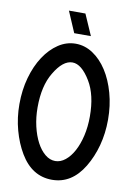

<svg xmlns="http://www.w3.org/2000/svg" viewBox="-97 -944 683 1009"><g transform="rotate(10 244.5 -439.5)"><path d="M253 -720Q302 -720 345 -691.5Q388 -663 420 -613.5Q452 -564 470.5 -497.5Q489 -431 489 -356Q489 -283 471.5 -218Q454 -153 422 -100Q358 6 253 6Q146 6 83 -100Q52 -152 34 -218Q16 -284 16 -356Q16 -432 34.5 -498Q53 -564 85.5 -613.5Q118 -663 161 -691.5Q204 -720 253 -720ZM349 -542Q302 -620 253 -620Q202 -620 156 -542Q113 -471 113 -356Q113 -303 124 -255.5Q135 -208 154 -172Q173 -136 198.5 -115Q224 -94 253 -94Q281 -94 306.5 -114.5Q332 -135 351 -170.5Q370 -206 381 -253.5Q392 -301 392 -356Q392 -471 349 -542ZM275 -885 324 -773H235L187 -885Z"/></g></svg>

Font: Fundamental  Brigade Condensed
Style: Regular
Weight: 400
Width: 3
Designer: Peter Wiegel, original typeface by Carl Albert Fahrenwaldt 1901
Foundry: Peter Wiegel
Version: Version 0.000 2012 initial release